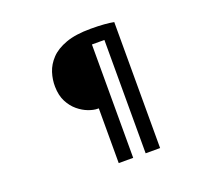

<svg xmlns="http://www.w3.org/2000/svg" viewBox="-137 -946 1275 1173"><g transform="rotate(-20 500.0 -359.0)"><path d="M436 -300Q410 -300 376.5 -312.5Q343 -325 311.5 -351Q280 -377 259 -417.5Q238 -458 237 -515Q236 -561 250.5 -606.5Q265 -652 301 -690Q337 -728 400.5 -751Q464 -774 562 -774Q613 -774 650 -771Q687 -768 712 -763V56H618V-681H537V56H443V-300Z"/></g></svg>

Font: Chiron Sans HK TT
Style: Bold
Weight: 700
Designer: Ryoko NISHIZUKA 西塚涼子 (kana, bopomofo & ideographs); Paul D. Hunt (Latin, Greek & Cyrillic); Sandoll Communications 산돌커뮤니
Foundry: Adobe
Version: Version 2.022;hotconv 1.0.109;makeotfexe 2.5.65596